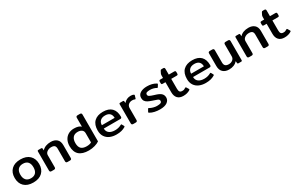

<svg xmlns="http://www.w3.org/2000/svg" viewBox="204 -2174 5643 3683"><g transform="rotate(-30 3026.0 -332.5)"><path d="M39 -240Q39 -358 109.5 -426.5Q180 -495 310 -495Q440 -495 511 -426.5Q582 -358 582 -240Q582 -122 511 -53.5Q440 15 310 15Q180 15 109.5 -53.5Q39 -122 39 -240ZM455 -240Q455 -318 418 -358.5Q381 -399 310 -399Q240 -399 202.5 -358.5Q165 -318 165 -240Q165 -162 202.5 -120.5Q240 -79 310 -79Q381 -79 418 -120Q455 -161 455 -240Z M680 -36V-453Q680 -468 685 -474Q690 -480 706 -480H763Q785 -480 786 -460L788 -420Q856 -495 983 -495Q1064 -495 1113.5 -451.5Q1163 -408 1163 -321V-36Q1163 -18 1154.5 -9Q1146 0 1126 0H1073Q1053 0 1044 -9Q1035 -18 1035 -36V-313Q1035 -362 1012.5 -382.5Q990 -403 940 -403Q887 -403 847.5 -374.5Q808 -346 808 -301V-36Q808 -18 799.5 -9Q791 0 770 0H718Q698 0 689 -9Q680 -18 680 -36Z M1256 -241Q1256 -316 1285 -373.5Q1314 -431 1368.5 -463Q1423 -495 1497 -495Q1602 -495 1649 -448V-643Q1649 -662 1658 -671Q1667 -680 1687 -680H1737Q1757 -680 1766 -671Q1775 -662 1775 -643V-50Q1737 -22 1673 -3.5Q1609 15 1540 15Q1256 15 1256 -241ZM1649 -100V-304Q1649 -353 1615 -378Q1581 -403 1527 -403Q1454 -403 1418 -359Q1382 -315 1382 -238Q1382 -152 1422 -114Q1462 -76 1543 -76Q1610 -76 1649 -100Z M1873 -232Q1873 -361 1942 -428Q2011 -495 2138 -495Q2264 -495 2328.5 -430Q2393 -365 2393 -242Q2393 -207 2361 -207H1994Q1994 -141 2040 -105.5Q2086 -70 2168 -70Q2247 -70 2310 -106Q2317 -110 2321 -110Q2328 -110 2332 -101L2356 -58Q2359 -52 2359 -47Q2359 -40 2350 -34Q2309 -9 2261.5 3Q2214 15 2152 15Q2074 15 2011 -11.5Q1948 -38 1910.5 -93.5Q1873 -149 1873 -232ZM2277 -281Q2277 -343 2242.5 -378Q2208 -413 2139 -413Q2069 -413 2031.5 -377Q1994 -341 1994 -281Z M2491 -36V-453Q2491 -468 2496 -474Q2501 -480 2517 -480H2574Q2585 -480 2590 -475.5Q2595 -471 2596 -460L2599 -424Q2658 -495 2754 -495Q2798 -495 2821 -480Q2827 -476 2828.5 -471.5Q2830 -467 2828 -461L2810 -401Q2807 -391 2799 -391L2791 -393Q2767 -404 2736 -404Q2685 -404 2652 -375.5Q2619 -347 2619 -298V-36Q2619 -18 2610.5 -9Q2602 0 2581 0H2529Q2509 0 2500 -9Q2491 -18 2491 -36Z M2900 -35Q2887 -42 2887 -50Q2887 -56 2891 -61L2919 -110Q2924 -119 2929 -119Q2934 -119 2942 -114Q2972 -96 3016 -84Q3060 -72 3097 -72Q3154 -72 3178.5 -83.5Q3203 -95 3203 -125Q3203 -142 3193.5 -152.5Q3184 -163 3165 -171Q3146 -179 3102 -193Q3102 -193 3069 -204Q3012 -223 2978 -241Q2944 -259 2925.5 -286.5Q2907 -314 2907 -356Q2907 -424 2964.5 -459.5Q3022 -495 3114 -495Q3226 -495 3307 -447Q3320 -440 3320 -432Q3320 -427 3315 -419L3288 -376Q3282 -367 3278 -367Q3274 -367 3266 -372Q3240 -388 3203.5 -397.5Q3167 -407 3130 -407Q3080 -407 3056.5 -396.5Q3033 -386 3033 -356Q3033 -330 3060.5 -315Q3088 -300 3156 -279L3189 -269Q3267 -244 3298.5 -210Q3330 -176 3330 -125Q3330 -63 3275.5 -24Q3221 15 3115 15Q3055 15 2998 2.5Q2941 -10 2900 -35Z M3463 -162V-386H3406Q3386 -386 3379.5 -393Q3373 -400 3373 -419V-446Q3373 -465 3379.5 -472.5Q3386 -480 3406 -480H3463V-535Q3463 -556 3470.5 -574.5Q3478 -593 3494 -621Q3500 -633 3505.5 -636.5Q3511 -640 3525 -640H3558Q3576 -640 3583.5 -631.5Q3591 -623 3591 -606V-480H3709Q3729 -480 3735.5 -472.5Q3742 -465 3742 -446V-419Q3742 -400 3735.5 -393Q3729 -386 3709 -386H3591V-166Q3591 -120 3607 -99.5Q3623 -79 3662 -79Q3685 -79 3701 -84.5Q3717 -90 3736 -103Q3741 -107 3747 -107Q3753 -107 3759 -98L3788 -50Q3792 -45 3792 -39Q3792 -32 3782 -25Q3720 15 3634 15Q3549 15 3506 -32Q3463 -79 3463 -162Z M3850 -232Q3850 -361 3919 -428Q3988 -495 4115 -495Q4241 -495 4305.5 -430Q4370 -365 4370 -242Q4370 -207 4338 -207H3971Q3971 -141 4017 -105.5Q4063 -70 4145 -70Q4224 -70 4287 -106Q4294 -110 4298 -110Q4305 -110 4309 -101L4333 -58Q4336 -52 4336 -47Q4336 -40 4327 -34Q4286 -9 4238.5 3Q4191 15 4129 15Q4051 15 3988 -11.5Q3925 -38 3887.5 -93.5Q3850 -149 3850 -232ZM4254 -281Q4254 -343 4219.5 -378Q4185 -413 4116 -413Q4046 -413 4008.5 -377Q3971 -341 3971 -281Z M4463 -166V-443Q4463 -462 4471.5 -471Q4480 -480 4500 -480H4553Q4573 -480 4582 -471Q4591 -462 4591 -443V-169Q4591 -121 4616 -98.5Q4641 -76 4690 -76Q4742 -76 4777 -105Q4812 -134 4812 -180V-443Q4812 -462 4821 -471Q4830 -480 4850 -480H4902Q4922 -480 4931 -471Q4940 -462 4940 -443V-27Q4940 -11 4935 -5.5Q4930 0 4914 0H4858Q4847 0 4842 -4.5Q4837 -9 4836 -19L4832 -61Q4764 15 4645 15Q4563 15 4513 -30.5Q4463 -76 4463 -166Z M5058 -36V-453Q5058 -468 5063 -474Q5068 -480 5084 -480H5141Q5163 -480 5164 -460L5166 -420Q5234 -495 5361 -495Q5442 -495 5491.5 -451.5Q5541 -408 5541 -321V-36Q5541 -18 5532.5 -9Q5524 0 5504 0H5451Q5431 0 5422 -9Q5413 -18 5413 -36V-313Q5413 -362 5390.5 -382.5Q5368 -403 5318 -403Q5265 -403 5225.5 -374.5Q5186 -346 5186 -301V-36Q5186 -18 5177.5 -9Q5169 0 5148 0H5096Q5076 0 5067 -9Q5058 -18 5058 -36Z M5704 -162V-386H5647Q5627 -386 5620.5 -393Q5614 -400 5614 -419V-446Q5614 -465 5620.5 -472.5Q5627 -480 5647 -480H5704V-535Q5704 -556 5711.5 -574.5Q5719 -593 5735 -621Q5741 -633 5746.5 -636.5Q5752 -640 5766 -640H5799Q5817 -640 5824.5 -631.5Q5832 -623 5832 -606V-480H5950Q5970 -480 5976.5 -472.5Q5983 -465 5983 -446V-419Q5983 -400 5976.5 -393Q5970 -386 5950 -386H5832V-166Q5832 -120 5848 -99.5Q5864 -79 5903 -79Q5926 -79 5942 -84.5Q5958 -90 5977 -103Q5982 -107 5988 -107Q5994 -107 6000 -98L6029 -50Q6033 -45 6033 -39Q6033 -32 6023 -25Q5961 15 5875 15Q5790 15 5747 -32Q5704 -79 5704 -162Z"/></g></svg>

Font: Mitr
Style: Regular
Weight: 400
Designer: Thanarat Vachiruckul
Foundry: Cadson Demak
Version: Version 1.002